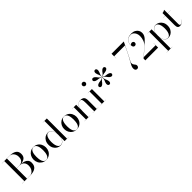

<svg xmlns="http://www.w3.org/2000/svg" viewBox="499 -2774 5039 5039"><g transform="rotate(-45 3018.0 -255.0)"><path d="M329 0H19V-2.5H108.5V-747.5H19V-750H309Q422 -750 490.5 -706.2Q559 -662.5 559 -565Q559 -477.5 506.5 -435Q454 -392.5 355.5 -385.5Q420 -382.5 472.8 -364.2Q525.5 -346 557 -308.5Q588.5 -271 588.5 -210Q588.5 -97.5 519 -48.8Q449.5 0 329 0ZM309 -747.5H204V-386.5H309Q347 -386.5 381.2 -403.8Q415.5 -421 437.2 -458.2Q459 -495.5 459 -555Q459 -614.5 437.2 -657.5Q415.5 -700.5 381.2 -724Q347 -747.5 309 -747.5ZM318.5 -383.5H204V-2.5H318.5Q361.5 -2.5 398 -29.8Q434.5 -57 456.8 -103.8Q479 -150.5 479 -210Q479 -269.5 456.8 -308Q434.5 -346.5 398 -365Q361.5 -383.5 318.5 -383.5Z M678 -230Q678 -295 706 -349.5Q734 -404 785.2 -437Q836.5 -470 907 -470Q977.5 -470 1029 -437Q1080.5 -404 1108.2 -349.5Q1136 -295 1136 -230Q1136 -165 1108.2 -110.5Q1080.5 -56 1029 -23Q977.5 10 907 10Q836.5 10 785.2 -23Q734 -56 706 -110.5Q678 -165 678 -230ZM783 -230Q783 -195 787.2 -154Q791.5 -113 804.2 -76.2Q817 -39.5 841.8 -16Q866.5 7.5 907 7.5Q948 7.5 972.8 -16Q997.5 -39.5 1010 -76.2Q1022.5 -113 1027 -154Q1031.5 -195 1031.5 -230Q1031.5 -265.5 1027 -306.2Q1022.5 -347 1010 -383.8Q997.5 -420.5 972.8 -444Q948 -467.5 907 -467.5Q866.5 -467.5 841.8 -444Q817 -420.5 804.2 -383.8Q791.5 -347 787.2 -306.2Q783 -265.5 783 -230Z M1749 -2.5V0H1598V-178Q1589 -88.5 1549 -39.8Q1509 9 1442.5 9Q1388 9 1339.5 -19.5Q1291 -48 1260.8 -101.5Q1230.5 -155 1230.5 -230Q1230.5 -305 1260.8 -358.8Q1291 -412.5 1339.5 -441.2Q1388 -470 1442.5 -470Q1509 -470 1549 -420.8Q1589 -371.5 1598 -282V-747.5H1538V-750H1688.5V-2.5ZM1598 -230Q1598 -345 1557 -403.5Q1516 -462 1457.5 -462Q1415.5 -462 1388.5 -432Q1361.5 -402 1348.5 -349.5Q1335.5 -297 1335.5 -230Q1335.5 -163 1348.5 -110.8Q1361.5 -58.5 1388.5 -28.5Q1415.5 1.5 1457.5 1.5Q1516 1.5 1557 -56.8Q1598 -115 1598 -230Z M1813.5 -230Q1813.5 -295 1841.5 -349.5Q1869.5 -404 1920.8 -437Q1972 -470 2042.5 -470Q2113 -470 2164.5 -437Q2216 -404 2243.8 -349.5Q2271.5 -295 2271.5 -230Q2271.5 -165 2243.8 -110.5Q2216 -56 2164.5 -23Q2113 10 2042.5 10Q1972 10 1920.8 -23Q1869.5 -56 1841.5 -110.5Q1813.5 -165 1813.5 -230ZM1918.5 -230Q1918.5 -195 1922.8 -154Q1927 -113 1939.8 -76.2Q1952.5 -39.5 1977.2 -16Q2002 7.5 2042.5 7.5Q2083.5 7.5 2108.2 -16Q2133 -39.5 2145.5 -76.2Q2158 -113 2162.5 -154Q2167 -195 2167 -230Q2167 -265.5 2162.5 -306.2Q2158 -347 2145.5 -383.8Q2133 -420.5 2108.2 -444Q2083.5 -467.5 2042.5 -467.5Q2002 -467.5 1977.2 -444Q1952.5 -420.5 1939.8 -383.8Q1927 -347 1922.8 -306.2Q1918.5 -265.5 1918.5 -230Z M2336 -2.5H2397V-457.5H2336V-460H2486.5V-284Q2489 -317 2497.8 -350Q2506.5 -383 2524.2 -410Q2542 -437 2572.5 -453.5Q2603 -470 2649.5 -470Q2708 -470 2738.8 -450.5Q2769.5 -431 2780.8 -396.8Q2792 -362.5 2792 -319V-2.5H2852V0H2641.5V-2.5H2701.5V-308Q2701.5 -350 2698 -385.8Q2694.5 -421.5 2681.8 -443.2Q2669 -465 2641 -465Q2587.5 -465 2556.5 -440.2Q2525.5 -415.5 2510.5 -377.5Q2495.5 -339.5 2491 -298Q2486.5 -256.5 2486.5 -223V-2.5H2546.5V0H2336Z M2956.5 -700Q2956.5 -725 2974 -742.5Q2991.5 -760 3016.5 -760Q3041 -760 3058.8 -742.5Q3076.5 -725 3076.5 -700Q3076.5 -675.5 3058.8 -657.8Q3041 -640 3016.5 -640Q2991.5 -640 2974 -657.8Q2956.5 -675.5 2956.5 -700ZM2920.5 -2.5H2981V-457.5H2920.5V-460H3071V-2.5H3131V0H2920.5Z M3534 -278Q3534 -249 3520 -233Q3506 -217 3484 -217Q3462 -217 3448 -233Q3434 -249 3434 -278Q3434 -282.5 3434.2 -287Q3434.5 -291.5 3435 -296.5Q3439 -324.5 3446.8 -342.8Q3454.5 -361 3462.5 -378.5Q3470.5 -396 3476.5 -420.8Q3482.5 -445.5 3482.5 -486Q3447.5 -465.5 3429 -448.2Q3410.5 -431 3399.5 -415Q3388.5 -399 3376.2 -383.2Q3364 -367.5 3342 -350Q3338 -346.5 3334.2 -344.5Q3330.5 -342.5 3326.5 -340Q3301 -325.5 3280.8 -329.8Q3260.5 -334 3249 -353Q3238 -372 3244.5 -392Q3251 -412 3276.5 -426.5Q3280.5 -429 3284.2 -431Q3288 -433 3293 -435Q3319 -445.5 3338.8 -448Q3358.5 -450.5 3378 -452.2Q3397.5 -454 3421.8 -461.2Q3446 -468.5 3481 -488.5Q3446 -508.5 3421.8 -515.8Q3397.5 -523 3378 -524.8Q3358.5 -526.5 3338.8 -529Q3319 -531.5 3293 -542Q3288 -544 3284.2 -546.2Q3280.5 -548.5 3276.5 -550.5Q3251 -565 3244.5 -585Q3238 -605 3249 -624Q3260.5 -643 3280.8 -647.2Q3301 -651.5 3326.5 -637Q3330.5 -635 3334.2 -632.8Q3338 -630.5 3342 -627Q3364 -609.5 3376.2 -593.8Q3388.5 -578 3399.5 -562Q3410.5 -546 3429 -528.8Q3447.5 -511.5 3482.5 -491Q3482.5 -531.5 3476.5 -556.2Q3470.5 -581 3462.2 -598.5Q3454 -616 3446.5 -634.2Q3439 -652.5 3435 -680.5Q3434.5 -686 3434.2 -690.2Q3434 -694.5 3434 -699Q3434 -728.5 3448 -744.2Q3462 -760 3484 -760Q3506 -760 3520 -744.2Q3534 -728.5 3534 -699Q3534 -694.5 3534 -690.2Q3534 -686 3533 -680.5Q3529 -652.5 3521.2 -634.2Q3513.5 -616 3505.5 -598.5Q3497.5 -581 3491.5 -556.2Q3485.5 -531.5 3485.5 -491Q3520.5 -511.5 3539 -528.8Q3557.5 -546 3568.5 -562Q3579.5 -578 3591.8 -593.8Q3604 -609.5 3626 -627Q3630 -630.5 3634 -632.8Q3638 -635 3641.5 -637Q3667 -651.5 3687.5 -647.2Q3708 -643 3719 -624Q3730.5 -605 3723.8 -585Q3717 -565 3691.5 -550.5Q3688 -548.5 3684 -546.2Q3680 -544 3675 -542Q3649 -531.5 3629.2 -529Q3609.5 -526.5 3590 -524.8Q3570.5 -523 3546.2 -515.8Q3522 -508.5 3487 -488.5Q3522 -468.5 3546.2 -461.2Q3570.5 -454 3590 -452.2Q3609.5 -450.5 3629.2 -448Q3649 -445.5 3675 -435Q3680 -433 3684 -431Q3688 -429 3691.5 -426.5Q3717 -412 3723.8 -392Q3730.5 -372 3719 -353Q3708 -334 3687.5 -329.8Q3667 -325.5 3641.5 -340Q3638 -342.5 3634 -344.5Q3630 -346.5 3626 -350Q3604 -367.5 3591.8 -383.2Q3579.5 -399 3568.5 -415Q3557.5 -431 3539 -448.2Q3520.5 -465.5 3485.5 -486Q3485.5 -445.5 3491.5 -420.8Q3497.5 -396 3505.8 -378.5Q3514 -361 3521.5 -342.8Q3529 -324.5 3533 -296.5Q3534 -291.5 3534 -287Q3534 -282.5 3534 -278Z M4218 -76Q4218 -115.5 4240.2 -162.5Q4262.5 -209.5 4293.8 -261.5Q4325 -313.5 4353 -368Q4372.5 -405.5 4397.8 -456Q4423 -506.5 4448.2 -559Q4473.5 -611.5 4494 -655H4092.5V-580H4090V-750H4545Q4545 -750 4532.5 -724Q4520 -698 4499.2 -655Q4478.5 -612 4453.5 -561Q4428.5 -510 4403.2 -458.8Q4378 -407.5 4357 -366Q4333.5 -319.5 4317.2 -291.5Q4301 -263.5 4292.8 -243.8Q4284.5 -224 4284.5 -202Q4284.5 -174.5 4294 -156.2Q4303.5 -138 4316.2 -123.5Q4329 -109 4338.5 -94Q4348 -79 4348 -58Q4348 -30.5 4332.5 -10.2Q4317 10 4284 10Q4255 10 4236.5 -10.8Q4218 -31.5 4218 -76Z M5069 0H4594.5V-65L4835 -278.5Q4898.5 -334.5 4923.5 -407Q4948.5 -479.5 4948.5 -550Q4948.5 -603.5 4929 -648.8Q4909.5 -694 4875.5 -721.5Q4841.5 -749 4798.5 -749Q4739.5 -749 4694.5 -724Q4649.5 -699 4626.5 -651.8Q4603.5 -604.5 4610.5 -538Q4615 -556.5 4632.5 -569.2Q4650 -582 4671.5 -582Q4693.5 -582 4712.8 -567.2Q4732 -552.5 4732 -526Q4732 -496 4714 -479Q4696 -462 4669.5 -462Q4643.5 -462 4627.5 -480.8Q4611.5 -499.5 4608 -527.5Q4598 -600.5 4623.2 -652.5Q4648.5 -704.5 4701.8 -732.2Q4755 -760 4829.5 -760Q4900 -760 4949 -733.2Q4998 -706.5 5023.2 -663Q5048.5 -619.5 5048.5 -569.5Q5048.5 -519.5 5028.8 -479.8Q5009 -440 4979.8 -408.8Q4950.5 -377.5 4922.5 -352.5L4627.5 -90H5066.5V-165H5069Z M5136 247.5H5197V-457.5H5136V-460H5286.5V-282Q5295.5 -371.5 5335.8 -420.2Q5376 -469 5443 -469Q5497.5 -469 5545.8 -440.5Q5594 -412 5624.5 -358.5Q5655 -305 5655 -230Q5655 -155 5624.5 -101.2Q5594 -47.5 5545.8 -18.8Q5497.5 10 5443 10Q5376 10 5335.8 -39.2Q5295.5 -88.5 5286.5 -178V247.5H5346.5V250H5136ZM5286.5 -230Q5286.5 -115 5327.8 -56.5Q5369 2 5427.5 2Q5469.5 2 5496.5 -28Q5523.5 -58 5536.8 -110.5Q5550 -163 5550 -230Q5550 -297 5536.8 -349.2Q5523.5 -401.5 5496.5 -431.2Q5469.5 -461 5427.5 -461Q5369 -461 5327.8 -403Q5286.5 -345 5286.5 -230Z M6019 -101.5Q6001 -53.5 5964.8 -23.2Q5928.5 7 5882.5 7Q5841.5 7 5822.2 -11Q5803 -29 5797.2 -56.2Q5791.5 -83.5 5791.5 -111V-457.5H5718.5V-460H5791.5V-560Q5814 -560 5840.2 -569.5Q5866.5 -579 5881.5 -590V-460H5988.5V-457.5H5881.5V-72.5Q5881.5 -35 5890.2 -22.2Q5899 -9.5 5919.5 -9.5Q5948 -9.5 5974.8 -37.5Q6001.5 -65.5 6016.5 -101.5Z"/></g></svg>

Font: Bodoni* 72pt
Style: Regular
Weight: 400
Version: Version 2.3